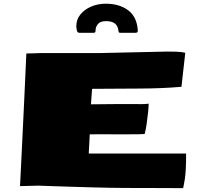

<svg xmlns="http://www.w3.org/2000/svg" viewBox="-20 -979 1040 1011"><path d="M944.3 11.7Q886.2 11.2 840.6 11.2Q794.9 11.2 749 11Q703.1 10.7 643.6 10.7Q609.9 10.7 563.2 9.8Q516.6 8.8 464.6 7.6Q412.6 6.3 363 4.6Q313.5 2.9 272.7 1.7Q231.9 0.5 207.8 -0.5Q183.6 -1.5 183.6 -1.5L85.4 1Q85.4 1 86.9 -28.1Q88.4 -57.1 90.8 -106Q93.3 -154.8 96.2 -216.1Q99.1 -277.3 102.3 -343Q105.5 -408.7 108.4 -470.5Q111.3 -532.2 113.5 -582.5Q115.7 -632.8 117.2 -663.8Q118.7 -694.8 118.7 -697.3Q134.8 -697.8 144 -698Q153.3 -698.2 164.1 -698.5Q174.8 -698.7 195.3 -699.7H509.3L859.9 -707.5Q882.8 -707.5 908.2 -706.8Q933.6 -706.1 955.6 -701.2L935.5 -522Q836.9 -513.2 713.6 -512.7Q590.3 -512.2 464.8 -511.2Q462.9 -495.6 462.2 -475.6Q461.4 -455.6 459 -429.7Q522.9 -430.7 582.5 -430.9Q642.1 -431.2 686.5 -431.2Q695.3 -431.2 704.6 -430.9Q713.9 -430.7 723.6 -430.7Q733.4 -430.7 743.2 -431.2Q752.9 -431.6 762.7 -433.1V-429.2Q762.7 -417 759.8 -387.7Q756.8 -358.4 752.2 -326.4Q747.6 -294.4 741.7 -273.4Q740.2 -272.9 715.3 -272.2Q690.4 -271.5 620.1 -271.5Q603 -271.5 582.8 -271.7Q562.5 -272 539.1 -272Q517.6 -272 496.1 -272Q474.6 -272 452.6 -271.5L447.3 -170.4H960Q960 -120.6 958.3 -90.1Q956.5 -59.6 954.1 -41.5Q951.7 -23.4 949 -11.7Q946.3 0 944.3 11.7ZM398.4 -806.2Q387.2 -806.2 384.5 -819.6Q381.8 -833 381.8 -840.8Q381.8 -876.5 403.6 -903.1Q425.3 -929.7 460.7 -944.6Q496.1 -959.5 537.1 -959.5Q607.9 -959.5 654.3 -925.3Q700.7 -891.1 705.6 -819.8Q706.1 -816.4 704.3 -811.3Q702.6 -806.2 690.9 -806.2H613.8Q606 -806.2 605 -810.8Q604 -815.4 603.5 -817.9Q598.6 -867.7 539.1 -867.7Q507.8 -867.7 495.6 -852.3Q483.4 -836.9 483.4 -821.3Q483.4 -816.4 482.4 -811.3Q481.4 -806.2 470.2 -806.2Z"/></svg>

Font: Seymour One
Style: Regular
Weight: 400
Designer: Vernon Adams
Foundry: Vernon Adams
Version: Version 1.100; ttfautohint (v1.8.4.7-5d5b);gftools[0.9.33]